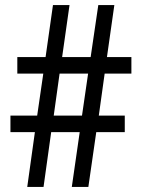

<svg xmlns="http://www.w3.org/2000/svg" viewBox="-20 -734 556 754"><path d="M391 -445 368 -280H470V-215H358L327 0H262L293 -215H181L151 0H87L117 -215H21V-280H126L150 -445H48V-510H159L188 -714H253L224 -510H336L366 -714H429L400 -510H496V-445ZM191 -280H302L326 -445H214Z"/></svg>

Font: Noto Sans Arabic Condensed
Style: Regular
Weight: 400
Width: 3
Designer: Monotype Design Team, Nadine Chahine, Nizar Qandah and Khaled Hosny
Foundry: Monotype Imaging Inc.
Version: Version 2.012